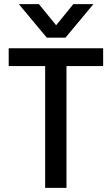

<svg xmlns="http://www.w3.org/2000/svg" viewBox="-20 -907 540 927"><path d="M478 -588H301V0H198V-588H22V-674H478ZM296 -725H206L71 -887H168L251 -785L334 -887H431Z"/></svg>

Font: Hind Vadodara Medium
Style: Regular
Weight: 500
Designer: Hitesh Malaviya
Foundry: Indian Type Foundry
Version: Version 1.001;PS 1.0;hotconv 1.0.86;makeotf.lib2.5.63406; tt